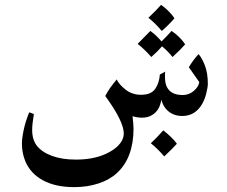

<svg xmlns="http://www.w3.org/2000/svg" viewBox="-20 -485 933 788"><path d="M833 -140Q833 -128 826 -99.5Q819 -71 803 -48Q775 -9 728 -9Q692 -9 668 -31Q655 -43 648.5 -58Q642 -73 642 -76Q636 -33 606 -14Q588 -2 563 -2Q545 -2 524 -8Q528 26 528 44Q528 102 511 148Q494 194 460 225Q430 253 384 268Q339 283 284 283Q208 283 156 255Q105 227 84 177Q70 143 70 105Q70 82 77.5 47Q85 12 100 -24L119 -17Q112 25 112 48Q112 89 132 114Q153 140 194 155Q235 170 292 170Q375 170 431 138Q458 123 473 103.5Q488 84 488 63Q488 13 412 -91Q427 -121 459 -159Q468 -139 495 -117.5Q522 -96 559 -96Q601 -96 617.5 -121Q634 -146 636 -179L658 -191Q657 -183 657 -169Q657 -95 730 -95Q756 -95 775.5 -112Q795 -129 798 -148L755 -209Q772 -238 795 -263Q809 -247 821 -216Q833 -185 833 -140ZM589 -412Q620 -441 641 -465Q656 -455 671.5 -439.5Q687 -424 696 -410Q672 -382 644 -358Q617 -390 589 -412ZM740 -303Q721 -281 688 -251Q669 -275 645 -295Q629 -276 601 -251Q575 -281 545 -305Q583 -343 597 -358Q619 -343 643 -315Q673 -345 684 -358Q700 -348 715.5 -332.5Q731 -317 740 -303ZM706 105Q686 127 654 157Q627 125 599 103Q625 79 650 50Q666 62 681.5 77Q697 92 706 105Z"/></svg>

Font: Mirza
Style: Regular
Weight: 400
Designer: Arabic design by Kourosh Beigpour, Latin design by Eduardo Tunni, engineering by Lasse Fister
Version: Version 1.000